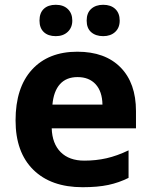

<svg xmlns="http://www.w3.org/2000/svg" viewBox="-20 -772 631 802"><path d="M145 -686Q145 -718 163 -735Q181 -752 213 -752Q245 -752 263.5 -734Q282 -716 282 -686Q282 -657 263 -639Q244 -621 213 -621Q181 -621 163 -638Q145 -655 145 -686ZM342 -686Q342 -718 361 -735Q380 -752 411 -752Q443 -752 461.5 -734.5Q480 -717 480 -686Q480 -656 461 -638.5Q442 -621 411 -621Q380 -621 361 -637.5Q342 -654 342 -686ZM45 -269Q45 -406 113.5 -481Q182 -556 303 -556Q419 -556 483.5 -490.5Q548 -425 548 -308V-236H196Q198 -172 233.5 -136.5Q269 -101 332 -101Q381 -101 425 -111Q469 -121 517 -144V-29Q477 -9 432.5 0.5Q388 10 325 10Q193 10 119 -63Q45 -136 45 -269ZM408 -335Q407 -390 379.5 -420Q352 -450 304 -450Q257 -450 230.5 -420.5Q204 -391 199 -335Z"/></svg>

Font: OpenSansMMV
Style: Bold
Weight: 700
Foundry: Ascender Corporation
Version: Version 4.001